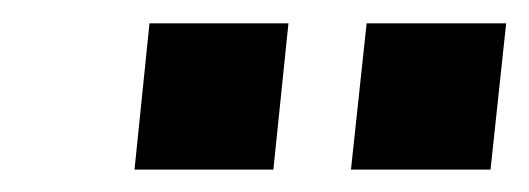

<svg xmlns="http://www.w3.org/2000/svg" viewBox="-20 -830 463 168"><path d="M97.7 -681.6 110.8 -809.6H232.4L219.2 -681.6ZM287.1 -681.6 300.8 -809.6H422.9L409.2 -681.6Z"/></svg>

Font: Oswald
Style: Medium
Weight: 500
Designer: Vernon Adams
Foundry: Vernon Adams
Version: 3.0; ttfautohint (v0.94.23-7a4d-dirty) -l 8 -r 50 -G 150 -x 